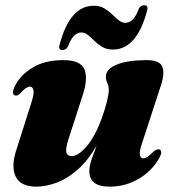

<svg xmlns="http://www.w3.org/2000/svg" viewBox="-20 -703 666 736"><path d="M591.5 -130Q605 -124 591 -98Q564 -49 512.8 -18.2Q461.5 12.5 399.5 12.5Q322.5 12.5 322.5 -47Q322.5 -67.5 331.5 -93.2Q340.5 -119 350.5 -145Q316 -85.5 275.8 -51Q235.5 -16.5 195 -2Q154.5 12.5 119.5 12.5Q58.5 12.5 40 -26.5Q21.5 -65.5 43.5 -131L99.5 -307Q111.5 -344 108.2 -357.5Q105 -371 94.5 -371Q80.5 -371 59.5 -347Q51 -339 46.2 -337.2Q41.5 -335.5 36.5 -337.5Q22.5 -343.5 37 -373Q58.5 -416 105.5 -444.2Q152.5 -472.5 222 -472.5Q289.5 -472.5 303.8 -437Q318 -401.5 297 -338L243.5 -172.5Q231 -135.5 234.2 -120Q237.5 -104.5 255.5 -104.5Q279 -104.5 311.2 -141Q343.5 -177.5 370 -249.5Q382.5 -284 389.8 -313.2Q397 -342.5 397 -359Q397 -373.5 391.5 -384.2Q386 -395 386 -409.5Q386 -438 427 -455.2Q468 -472.5 543 -472.5Q592 -472.5 602.2 -447Q612.5 -421.5 596 -373L524.5 -154Q513.5 -122.5 516.2 -109.2Q519 -96 529 -96Q536.5 -96 545 -101.5Q553.5 -107 568.5 -122Q582 -133.5 591.5 -130ZM412.5 -513Q389.5 -513 372.8 -522.8Q356 -532.5 342.8 -545.5Q329.5 -558.5 317.5 -568.5Q305.5 -578.5 291.5 -578.5Q260 -578.5 240 -523.5Q232 -511 219.5 -511Q202 -511 209 -533Q227.5 -605 260.2 -643Q293 -681 339.5 -681Q363 -681 379.8 -671Q396.5 -661 409.8 -648.2Q423 -635.5 435 -625.5Q447 -615.5 460.5 -615.5Q493 -615.5 512.5 -670.5Q520 -683 533 -683Q550 -683 543.5 -661Q524.5 -589 491.8 -551Q459 -513 412.5 -513Z"/></svg>

Font: Fraunces 72pt Black
Style: Italic
Weight: 900
Italic angle: -16°
Version: Version 1.000;[b76b70a41]